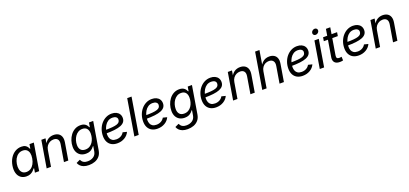

<svg xmlns="http://www.w3.org/2000/svg" viewBox="45 -2082 7726 3630"><g transform="rotate(-20 3908.0 -267.0)"><path d="M232.4 11.7Q165 11.7 118.7 -23.2Q72.3 -58.1 53.7 -121.3Q35.2 -184.6 48.8 -270.5Q63.5 -356.4 103.3 -418.9Q143.1 -481.4 200.9 -515.6Q258.8 -549.8 326.7 -549.8Q377.4 -549.8 405.8 -533.2Q434.1 -516.6 448 -494.9Q461.9 -473.1 469.2 -456.5H476.1L490.2 -542.5H577.6L487.8 0H402.8L416.5 -84H407.2Q393.6 -65.9 371.8 -43.7Q350.1 -21.5 316.2 -4.9Q282.2 11.7 232.4 11.7ZM259.8 -66.9Q309.1 -66.9 347.7 -92.8Q386.2 -118.7 411.6 -164.8Q437 -210.9 446.8 -271.5Q457 -331.5 446.8 -376.5Q436.5 -421.4 406.5 -446.5Q376.5 -471.7 326.7 -471.7Q275.4 -471.7 236.1 -445.1Q196.8 -418.5 171.9 -373.3Q147 -328.1 137.7 -271.5Q128.4 -213.4 138.4 -167Q148.4 -120.6 178.7 -93.8Q209 -66.9 259.8 -66.9Z M779.8 -321.3 726.1 0H638.7L729 -542.5H813L791.5 -411.1L777.8 -414.1Q814.5 -487.8 864 -518.8Q913.6 -549.8 974.6 -549.8Q1030.8 -549.8 1070.1 -526.4Q1109.4 -502.9 1126 -456.5Q1142.6 -410.2 1130.9 -340.8L1074.2 0H986.8L1043.5 -339.4Q1054.2 -403.8 1028.1 -437.3Q1002 -470.7 946.8 -470.7Q906.7 -470.7 871.6 -453.1Q836.4 -435.5 812 -402.1Q787.6 -368.7 779.8 -321.3Z M1415.5 215.3Q1353 215.3 1310.3 198.7Q1267.6 182.1 1242.2 155Q1216.8 127.9 1206.5 96.7L1283.2 60.5Q1291 76.7 1304.7 95Q1318.4 113.3 1345 126.2Q1371.6 139.2 1417.5 139.2Q1484.9 139.2 1533.9 105.7Q1583 72.3 1594.2 5.4L1611.3 -97.7L1604.5 -95.7Q1590.8 -78.1 1570.1 -57.4Q1549.3 -36.6 1516.8 -21.7Q1484.4 -6.8 1435.5 -6.8Q1377 -6.8 1333 -31.2Q1289.1 -55.7 1264.4 -102.1Q1239.7 -148.4 1239.7 -214.4Q1239.7 -276.9 1258.8 -336.4Q1277.8 -396 1313.7 -444.1Q1349.6 -492.2 1400.6 -521Q1451.7 -549.8 1516.1 -549.8Q1555.2 -549.8 1581.1 -539.6Q1606.9 -529.3 1623.3 -513.9Q1639.6 -498.5 1648.9 -482.2Q1658.2 -465.8 1663.6 -453.6L1672.9 -456.1L1687.5 -542.5H1772.5L1679.7 15.6Q1668 86.4 1629.6 130.4Q1591.3 174.3 1535.6 194.8Q1480 215.3 1415.5 215.3ZM1451.2 -84.5Q1501 -84.5 1537.8 -106.4Q1574.7 -128.4 1599.1 -164.6Q1623.5 -200.7 1635.5 -244.9Q1647.5 -289.1 1647.5 -334Q1647.5 -397 1617.4 -434.3Q1587.4 -471.7 1526.4 -471.7Q1479 -471.7 1442.1 -449.7Q1405.3 -427.7 1379.6 -390.9Q1354 -354 1340.8 -309.3Q1327.6 -264.6 1327.6 -218.8Q1327.6 -157.2 1358.6 -120.8Q1389.6 -84.5 1451.2 -84.5Z M2061 11.7Q1994.6 11.7 1946.8 -14.2Q1898.9 -40 1873 -89.4Q1847.2 -138.7 1847.2 -208.5Q1847.2 -280.3 1869.9 -343Q1892.6 -405.8 1933.3 -453.1Q1974.1 -500.5 2027.8 -527.3Q2081.5 -554.2 2143.6 -554.2Q2196.3 -554.2 2235.4 -536.1Q2274.4 -518.1 2296.1 -484.6Q2317.9 -451.2 2317.9 -405.8Q2317.9 -359.9 2293.9 -327.4Q2270 -294.9 2220.2 -274.4Q2170.4 -253.9 2092.8 -244.6Q2015.1 -235.4 1908.2 -235.4L1919.9 -302.2Q2009.3 -302.2 2069.1 -307.4Q2128.9 -312.5 2164.3 -324.7Q2199.7 -336.9 2215.1 -357.2Q2230.5 -377.4 2230.5 -407.7Q2230.5 -439 2204.3 -457.8Q2178.2 -476.6 2134.8 -476.6Q2080.1 -476.6 2041.5 -450.4Q2002.9 -424.3 1978.5 -383.3Q1954.1 -342.3 1942.6 -295.9Q1931.2 -249.5 1931.2 -208.5Q1931.2 -168.9 1944.1 -136.5Q1957 -104 1986.8 -84.7Q2016.6 -65.4 2066.4 -65.4Q2119.1 -65.4 2159.9 -88.6Q2200.7 -111.8 2221.2 -150.9L2302.7 -130.4Q2272.9 -64.9 2208 -26.6Q2143.1 11.7 2061 11.7Z M2611.3 -727.5 2490.7 0H2403.3L2523.9 -727.5Z M2869.6 11.7Q2803.2 11.7 2755.4 -14.2Q2707.5 -40 2681.6 -89.4Q2655.8 -138.7 2655.8 -208.5Q2655.8 -280.3 2678.5 -343Q2701.2 -405.8 2741.9 -453.1Q2782.7 -500.5 2836.4 -527.3Q2890.1 -554.2 2952.1 -554.2Q3004.9 -554.2 3043.9 -536.1Q3083 -518.1 3104.7 -484.6Q3126.5 -451.2 3126.5 -405.8Q3126.5 -359.9 3102.5 -327.4Q3078.6 -294.9 3028.8 -274.4Q2979 -253.9 2901.4 -244.6Q2823.7 -235.4 2716.8 -235.4L2728.5 -302.2Q2817.9 -302.2 2877.7 -307.4Q2937.5 -312.5 2972.9 -324.7Q3008.3 -336.9 3023.7 -357.2Q3039.1 -377.4 3039.1 -407.7Q3039.1 -439 3012.9 -457.8Q2986.8 -476.6 2943.4 -476.6Q2888.7 -476.6 2850.1 -450.4Q2811.5 -424.3 2787.1 -383.3Q2762.7 -342.3 2751.2 -295.9Q2739.7 -249.5 2739.7 -208.5Q2739.7 -168.9 2752.7 -136.5Q2765.6 -104 2795.4 -84.7Q2825.2 -65.4 2875 -65.4Q2927.7 -65.4 2968.5 -88.6Q3009.3 -111.8 3029.8 -150.9L3111.3 -130.4Q3081.5 -64.9 3016.6 -26.6Q2951.7 11.7 2869.6 11.7Z M3402.3 215.3Q3339.8 215.3 3297.1 198.7Q3254.4 182.1 3229 155Q3203.6 127.9 3193.4 96.7L3270 60.5Q3277.8 76.7 3291.5 95Q3305.2 113.3 3331.8 126.2Q3358.4 139.2 3404.3 139.2Q3471.7 139.2 3520.8 105.7Q3569.8 72.3 3581.1 5.4L3598.1 -97.7L3591.3 -95.7Q3577.6 -78.1 3556.9 -57.4Q3536.1 -36.6 3503.7 -21.7Q3471.2 -6.8 3422.4 -6.8Q3363.8 -6.8 3319.8 -31.2Q3275.9 -55.7 3251.2 -102.1Q3226.6 -148.4 3226.6 -214.4Q3226.6 -276.9 3245.6 -336.4Q3264.6 -396 3300.5 -444.1Q3336.4 -492.2 3387.5 -521Q3438.5 -549.8 3502.9 -549.8Q3542 -549.8 3567.9 -539.6Q3593.8 -529.3 3610.1 -513.9Q3626.5 -498.5 3635.7 -482.2Q3645 -465.8 3650.4 -453.6L3659.7 -456.1L3674.3 -542.5H3759.3L3666.5 15.6Q3654.8 86.4 3616.5 130.4Q3578.1 174.3 3522.5 194.8Q3466.8 215.3 3402.3 215.3ZM3438 -84.5Q3487.8 -84.5 3524.7 -106.4Q3561.5 -128.4 3585.9 -164.6Q3610.4 -200.7 3622.3 -244.9Q3634.3 -289.1 3634.3 -334Q3634.3 -397 3604.2 -434.3Q3574.2 -471.7 3513.2 -471.7Q3465.8 -471.7 3429 -449.7Q3392.1 -427.7 3366.5 -390.9Q3340.8 -354 3327.6 -309.3Q3314.5 -264.6 3314.5 -218.8Q3314.5 -157.2 3345.5 -120.8Q3376.5 -84.5 3438 -84.5Z M4047.9 11.7Q3981.4 11.7 3933.6 -14.2Q3885.7 -40 3859.9 -89.4Q3834 -138.7 3834 -208.5Q3834 -280.3 3856.7 -343Q3879.4 -405.8 3920.2 -453.1Q3960.9 -500.5 4014.6 -527.3Q4068.4 -554.2 4130.4 -554.2Q4183.1 -554.2 4222.2 -536.1Q4261.2 -518.1 4283 -484.6Q4304.7 -451.2 4304.7 -405.8Q4304.7 -359.9 4280.8 -327.4Q4256.8 -294.9 4207 -274.4Q4157.2 -253.9 4079.6 -244.6Q4002 -235.4 3895 -235.4L3906.7 -302.2Q3996.1 -302.2 4055.9 -307.4Q4115.7 -312.5 4151.1 -324.7Q4186.5 -336.9 4201.9 -357.2Q4217.3 -377.4 4217.3 -407.7Q4217.3 -439 4191.2 -457.8Q4165 -476.6 4121.6 -476.6Q4066.9 -476.6 4028.3 -450.4Q3989.7 -424.3 3965.3 -383.3Q3940.9 -342.3 3929.4 -295.9Q3918 -249.5 3918 -208.5Q3918 -168.9 3930.9 -136.5Q3943.8 -104 3973.6 -84.7Q4003.4 -65.4 4053.2 -65.4Q4106 -65.4 4146.7 -88.6Q4187.5 -111.8 4208 -150.9L4289.6 -130.4Q4259.8 -64.9 4194.8 -26.6Q4129.9 11.7 4047.9 11.7Z M4531.2 -321.3 4477.5 0H4390.1L4480.5 -542.5H4564.5L4543 -411.1L4529.3 -414.1Q4565.9 -487.8 4615.5 -518.8Q4665 -549.8 4726.1 -549.8Q4782.2 -549.8 4821.5 -526.4Q4860.8 -502.9 4877.4 -456.5Q4894 -410.2 4882.3 -340.8L4825.7 0H4738.3L4794.9 -339.4Q4805.7 -403.8 4779.5 -437.3Q4753.4 -470.7 4698.2 -470.7Q4658.2 -470.7 4623 -453.1Q4587.9 -435.5 4563.5 -402.1Q4539.1 -368.7 4531.2 -321.3Z M5117.7 -324.2 5064 0H4976.6L5097.2 -727.5H5184.6L5131.8 -411.1H5115.7Q5141.1 -461.9 5171.4 -492.2Q5201.7 -522.5 5237.3 -536.1Q5272.9 -549.8 5313.5 -549.8Q5368.2 -549.8 5407.5 -527.1Q5446.8 -504.4 5463.9 -458.7Q5481 -413.1 5469.2 -343.8L5412.1 0H5324.2L5380.4 -336.4Q5391.1 -400.9 5363.5 -435.8Q5335.9 -470.7 5279.3 -470.7Q5240.7 -470.7 5206.8 -453.9Q5172.9 -437 5149.2 -404.5Q5125.5 -372.1 5117.7 -324.2Z M5791 11.7Q5724.6 11.7 5676.8 -14.2Q5628.9 -40 5603 -89.4Q5577.1 -138.7 5577.1 -208.5Q5577.1 -280.3 5599.9 -343Q5622.6 -405.8 5663.3 -453.1Q5704.1 -500.5 5757.8 -527.3Q5811.5 -554.2 5873.5 -554.2Q5926.3 -554.2 5965.3 -536.1Q6004.4 -518.1 6026.1 -484.6Q6047.9 -451.2 6047.9 -405.8Q6047.9 -359.9 6023.9 -327.4Q6000 -294.9 5950.2 -274.4Q5900.4 -253.9 5822.8 -244.6Q5745.1 -235.4 5638.2 -235.4L5649.9 -302.2Q5739.3 -302.2 5799.1 -307.4Q5858.9 -312.5 5894.3 -324.7Q5929.7 -336.9 5945.1 -357.2Q5960.4 -377.4 5960.4 -407.7Q5960.4 -439 5934.3 -457.8Q5908.2 -476.6 5864.7 -476.6Q5810.1 -476.6 5771.5 -450.4Q5732.9 -424.3 5708.5 -383.3Q5684.1 -342.3 5672.6 -295.9Q5661.1 -249.5 5661.1 -208.5Q5661.1 -168.9 5674.1 -136.5Q5687 -104 5716.8 -84.7Q5746.6 -65.4 5796.4 -65.4Q5849.1 -65.4 5889.9 -88.6Q5930.7 -111.8 5951.2 -150.9L6032.7 -130.4Q6002.9 -64.9 5938 -26.6Q5873 11.7 5791 11.7Z M6133.8 0 6223.6 -542.5H6311L6221.2 0ZM6282.7 -633.3Q6257.8 -633.3 6242.9 -650.1Q6228 -667 6231.9 -690.9Q6235.8 -715.3 6256.6 -732.2Q6277.3 -749 6302.2 -749Q6327.1 -749 6342.3 -732.2Q6357.4 -715.3 6353.5 -690.9Q6349.6 -667 6328.9 -650.1Q6308.1 -633.3 6282.7 -633.3Z M6679.2 -542.5 6667 -467.8H6385.3L6397.5 -542.5ZM6502.4 -673.8H6589.8L6501.5 -139.6Q6495.6 -103 6508.1 -87.2Q6520.5 -71.3 6553.7 -71.3Q6562.5 -71.3 6575.7 -73Q6588.9 -74.7 6600.1 -76.7L6603.5 -2.4Q6590.3 1.5 6573 3.7Q6555.7 5.9 6538.1 5.9Q6466.8 5.9 6434.6 -30.8Q6402.3 -67.4 6412.6 -132.8Z M6917.5 11.7Q6851.1 11.7 6803.2 -14.2Q6755.4 -40 6729.5 -89.4Q6703.6 -138.7 6703.6 -208.5Q6703.6 -280.3 6726.3 -343Q6749 -405.8 6789.8 -453.1Q6830.6 -500.5 6884.3 -527.3Q6938 -554.2 7000 -554.2Q7052.7 -554.2 7091.8 -536.1Q7130.9 -518.1 7152.6 -484.6Q7174.3 -451.2 7174.3 -405.8Q7174.3 -359.9 7150.4 -327.4Q7126.5 -294.9 7076.7 -274.4Q7026.9 -253.9 6949.2 -244.6Q6871.6 -235.4 6764.6 -235.4L6776.4 -302.2Q6865.7 -302.2 6925.5 -307.4Q6985.4 -312.5 7020.8 -324.7Q7056.2 -336.9 7071.5 -357.2Q7086.9 -377.4 7086.9 -407.7Q7086.9 -439 7060.8 -457.8Q7034.7 -476.6 6991.2 -476.6Q6936.5 -476.6 6897.9 -450.4Q6859.4 -424.3 6835 -383.3Q6810.5 -342.3 6799.1 -295.9Q6787.6 -249.5 6787.6 -208.5Q6787.6 -168.9 6800.5 -136.5Q6813.5 -104 6843.3 -84.7Q6873 -65.4 6922.9 -65.4Q6975.6 -65.4 7016.4 -88.6Q7057.1 -111.8 7077.6 -150.9L7159.2 -130.4Q7129.4 -64.9 7064.5 -26.6Q6999.5 11.7 6917.5 11.7Z M7400.9 -321.3 7347.2 0H7259.8L7350.1 -542.5H7434.1L7412.6 -411.1L7398.9 -414.1Q7435.5 -487.8 7485.1 -518.8Q7534.7 -549.8 7595.7 -549.8Q7651.9 -549.8 7691.2 -526.4Q7730.5 -502.9 7747.1 -456.5Q7763.7 -410.2 7752 -340.8L7695.3 0H7607.9L7664.6 -339.4Q7675.3 -403.8 7649.2 -437.3Q7623 -470.7 7567.9 -470.7Q7527.8 -470.7 7492.7 -453.1Q7457.5 -435.5 7433.1 -402.1Q7408.7 -368.7 7400.9 -321.3Z"/></g></svg>

Font: Inter 16pt
Style: Italic
Weight: 400
Italic angle: -9.3988°
Version: Version 4.001;git-66647c0bb